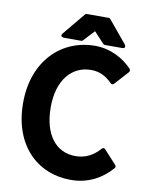

<svg xmlns="http://www.w3.org/2000/svg" viewBox="-93 -899 762 989"><g transform="rotate(10 288.0 -404.0)"><path d="M36 -325C36 -102 172 24 346 24C432 24 504 -12 559 -75C563 -79 563 -86 559 -91L494 -162C487 -170 480 -166 476 -162C441 -123 402 -101 348 -101C247 -101 180 -183 180 -328C180 -471 253 -552 352 -552C398 -552 431 -534 463 -502C469 -496 477 -498 481 -503L546 -575C550 -580 550 -587 546 -592C503 -638 434 -678 351 -678C176 -678 36 -545 36 -325ZM275 -691C278 -691 282 -692 284 -695L337 -752L390 -695C392 -693 395 -691 399 -691H489C514 -691 499 -712 499 -712L403 -828C401 -831 397 -832 393 -832H281C277 -832 273 -831 271 -828L175 -712C159 -693 185 -691 185 -691Z"/></g></svg>

Font: Falling Sky
Style: Bd
Weight: 700
Designer: Paul D. Hunt
Foundry: Adobe Systems Incorporated
Version: Version 1.02